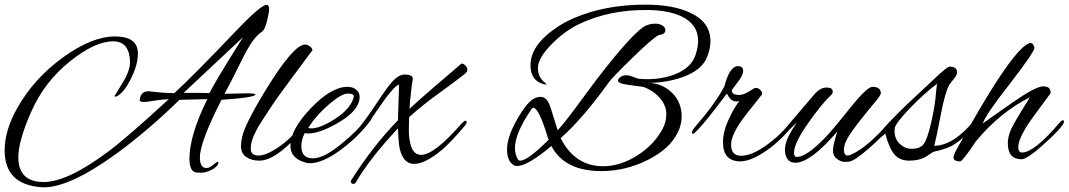

<svg xmlns="http://www.w3.org/2000/svg" viewBox="-21 -690 4603 827"><path d="M946 -286 1043 -288Q1079 -288 1079 -283Q1079 -270 933 -260Q840 -78 840 -12Q840 34 869 34Q880 34 896.5 20.5Q913 7 916.5 7Q920 7 920 12Q915 30 889.5 42Q864 54 846.5 54Q829 54 819 52Q795 43 795 -6Q795 -107 872 -263L752 -260Q618 -129 483 -30Q281 117 167 117Q160 117 153 116Q-1 103 -1 -42Q-1 -128 53 -224Q125 -352 250 -442.5Q375 -533 474 -533Q573 -533 573 -460Q573 -411 543 -351Q513 -291 482 -275Q479 -274 475.5 -274Q472 -274 472 -276L505 -330Q539 -383 539 -423Q539 -463 521.5 -487.5Q504 -512 466 -512Q388 -512 279.5 -425Q171 -338 114.5 -211Q58 -84 58 -13Q58 94 167 94Q271 94 449 -40Q528 -99 706 -263Q671 -261 641 -256Q577 -244 581 -260Q585 -297 619 -297Q685 -289 730 -289Q816 -368 987 -548Q1102 -669 1127 -669Q1138 -669 1138 -652Q1138 -635 1129 -599Q1120 -563 1109 -555Q1086 -539 1066 -511.5Q1046 -484 1009 -408.5Q972 -333 946 -286ZM1026 -530 770 -290H829Q850 -289 881 -289Q910 -346 1026 -530Z M1278 -150Q1290 -166 1297 -166Q1304 -166 1304 -160Q1304 -154 1263 -108Q1163 2 1096 2Q1063 2 1040 -13.5Q1017 -29 1017 -61.5Q1017 -94 1034 -137Q1063 -205 1127 -308Q1244 -498 1293 -498Q1303 -498 1313.5 -490.5Q1324 -483 1325 -474Q1302 -443 1236.5 -355Q1171 -267 1146 -228.5Q1121 -190 1108.5 -171Q1096 -152 1090 -141.5Q1084 -131 1076 -114Q1059 -80 1059 -50Q1059 -20 1092 -20Q1125 -20 1177 -55Q1229 -90 1278 -150Z M1314 13Q1303 13 1294 10Q1230 -8 1230 -62Q1230 -132 1318 -224Q1406 -316 1476 -316Q1499 -316 1513.5 -303.5Q1528 -291 1528 -273Q1528 -217 1443.5 -166Q1359 -115 1306 -115Q1298 -115 1292 -117Q1277 -90 1277 -60Q1277 -8 1326.5 -8Q1376 -8 1455 -75Q1516 -124 1559 -179Q1568 -191 1574.5 -191Q1581 -191 1581 -185Q1581 -179 1573 -168Q1519 -97 1443 -42Q1367 13 1314 13ZM1503 -275Q1503 -287 1477.5 -287Q1452 -287 1405 -248Q1342 -196 1307 -139Q1313 -137 1320 -137Q1358 -137 1421.5 -177.5Q1485 -218 1501 -266Q1503 -271 1503 -275Z M1882 -44Q1810 16 1762.5 16Q1715 16 1700 -53Q1695 -81 1693 -137Q1571 -7 1510 98Q1507 102 1502 102Q1490 102 1490 91Q1490 88 1492 86Q1585 -61 1693 -172Q1697 -309 1698 -326Q1675 -321 1600 -210Q1563 -154 1535 -124Q1507 -94 1501.5 -89.5Q1496 -85 1490.5 -85Q1485 -85 1485 -90Q1485 -95 1517 -130.5Q1549 -166 1602 -246.5Q1655 -327 1678 -348Q1701 -369 1721 -369Q1741 -369 1750 -363.5Q1759 -358 1756.5 -344.5Q1754 -331 1752.5 -321Q1751 -311 1750 -298Q1744 -251 1743 -221Q1792 -268 1964 -414Q1966 -416 1971 -416Q1976 -416 1984 -407.5Q1992 -399 1992 -390.5Q1992 -382 1984 -374Q1952 -348 1872.5 -290.5Q1793 -233 1741 -185Q1740 -164 1740 -128Q1740 -92 1749 -62Q1761 -23 1793 -23Q1850 -23 1969 -160Q1979 -170 1984 -170Q1989 -170 1989 -163.5Q1989 -157 1981 -148Q1919 -75 1882 -44Z M2915 -189Q2915 -153 2899 -121Q2865 -49 2769 -1Q2673 47 2569 47Q2411 47 2354 -61Q2251 25 2207 25Q2199 25 2193 22Q2163 6 2163 -47Q2163 -100 2207 -177Q2251 -254 2284 -268Q2299 -273 2307 -273Q2336 -273 2351 -225L2381 -129Q2410 -160 2460 -228L2549 -348Q2713 -561 2764 -581Q2782 -588 2801 -588Q2820 -588 2832.5 -580Q2845 -572 2845 -560Q2845 -542 2816 -539Q2786 -522 2701.5 -439.5Q2617 -357 2601 -335Q2489 -179 2394 -95Q2455 26 2577 26Q2651 26 2724 -20.5Q2797 -67 2833 -135Q2849 -164 2849 -200Q2849 -236 2820.5 -268.5Q2792 -301 2749 -316Q2729 -319 2685 -324.5Q2641 -330 2641 -343Q2641 -348 2645 -352Q2657 -366 2676 -366Q2687 -366 2697.5 -362Q2708 -358 2714 -356Q2720 -354 2728 -351Q2750 -349 2766 -349Q2832 -349 2886 -370Q2955 -397 2974 -451Q2986 -486 2986 -514Q2986 -583 2919 -617Q2861 -647 2760 -647Q2601 -647 2475 -587Q2411 -557 2353.5 -498Q2296 -439 2296 -397Q2296 -368 2311 -349Q2317 -341 2332 -329Q2337 -326 2326 -326Q2264 -340 2264 -409Q2264 -478 2334 -539Q2386 -584 2451 -612Q2586 -670 2758 -670Q2881 -670 2954 -634Q3039 -594 3039 -513Q3039 -481 3026 -448Q3005 -388 2917 -357Q2851 -334 2775 -333Q2834 -330 2874.5 -289.5Q2915 -249 2915 -189ZM2276 -226Q2275 -226 2271 -224Q2197 -117 2197 -52Q2197 -25 2210 -3Q2213 2 2220 2Q2252 2 2343 -89L2340 -93Q2300 -226 2276 -226Z M3168 5Q3093 5 3093 -78Q3093 -120 3115 -170Q3137 -220 3163 -254Q3158 -253 3150 -253Q3126 -253 3110 -287L3036 -191Q2974 -114 2964 -114Q2959 -114 2959 -118Q2959 -128 2976 -147Q3063 -248 3099 -318Q3122 -405 3157 -405Q3180 -405 3180 -385Q3180 -365 3155 -334L3131 -302Q3131 -281 3162 -281Q3180 -281 3202 -294L3228 -310Q3230 -311 3238 -311Q3246 -311 3255 -301Q3264 -291 3261 -283L3192 -196Q3128 -114 3128 -66.5Q3128 -19 3172 -19Q3218 -19 3285 -68Q3325 -97 3358 -133Q3389 -169 3392 -169Q3399 -169 3399 -161.5Q3399 -154 3390 -144L3358 -108Q3331 -80 3298 -54Q3219 5 3168 5Z M3638 6Q3633 7 3616.5 7Q3600 7 3583.5 -6Q3567 -19 3567 -39.5Q3567 -60 3574.5 -85Q3582 -110 3585 -123Q3470 11 3405 11Q3364 11 3360 -40Q3360 -44 3360 -47Q3360 -90 3412 -163Q3383 -137 3353 -103Q3349 -99 3343 -99Q3339 -99 3339 -104Q3339 -109 3348 -121L3486 -283Q3512 -313 3539 -313Q3566 -313 3566 -295Q3566 -288 3560 -282Q3520 -245 3459.5 -159Q3399 -73 3399 -32Q3399 -14 3411 -14Q3453 -14 3533 -97Q3561 -125 3637 -220.5Q3713 -316 3737 -316Q3773 -316 3773 -288Q3773 -278 3731 -230Q3674 -161 3644 -117.5Q3614 -74 3614 -47Q3614 -20 3629 -20Q3636 -20 3645 -24Q3714 -54 3810 -164Q3816 -171 3822 -171Q3828 -171 3828 -164.5Q3828 -158 3821 -150Q3778 -100 3720 -49.5Q3662 1 3638 6Z M3967 -15Q3938 2 3895.5 2Q3853 2 3830.5 -26Q3808 -54 3792 -115Q3774 -97 3767 -97Q3762 -97 3762 -104Q3762 -111 3767 -116Q3800 -157 3879 -234L4005 -352Q4059 -403 4069 -403Q4101 -403 4101 -379Q4101 -367 4091.5 -355.5Q4082 -344 4077.5 -337.5Q4073 -331 4068 -325Q4050 -294 4031.5 -197Q4013 -100 4003 -62Q4086 -63 4174 -170Q4184 -180 4189 -180Q4194 -180 4194 -173.5Q4194 -167 4185 -156Q4127 -88 4077 -61Q4047 -46 3999 -36ZM3832 -126Q3832 -92 3854.5 -70.5Q3877 -49 3905 -49Q3933 -49 3948 -60Q3968 -71 3987.5 -152Q4007 -233 4011 -295L4015 -329Q3960 -288 3897.5 -223Q3835 -158 3833 -137Q3832 -131 3832 -126Z M4379 -4Q4320 -4 4320 -73Q4320 -112 4347.5 -159.5Q4375 -207 4415 -271Q4287 -207 4183 -82Q4125 5 4115 5Q4086 5 4086 -12Q4086 -21 4098 -44Q4195 -217 4245 -297Q4364 -488 4413 -504Q4415 -505 4417 -505Q4430 -505 4435 -484Q4432 -463 4331 -332Q4226 -199 4212 -158Q4249 -185 4341 -249Q4440 -318 4472 -318Q4504 -318 4504 -293Q4504 -289 4503.5 -287.5Q4503 -286 4434 -193Q4365 -100 4365 -56Q4365 -33 4382 -33Q4436 -35 4544 -163Q4553 -172 4557.5 -172Q4562 -172 4562 -166Q4562 -146 4463 -58Q4401 -4 4379 -4Z"/></svg>

Font: Alex Brush
Style: Regular
Weight: 400
Designer: Robert E. Leuschke
Foundry: Robert E. Leuschke
Version: Version 1.003